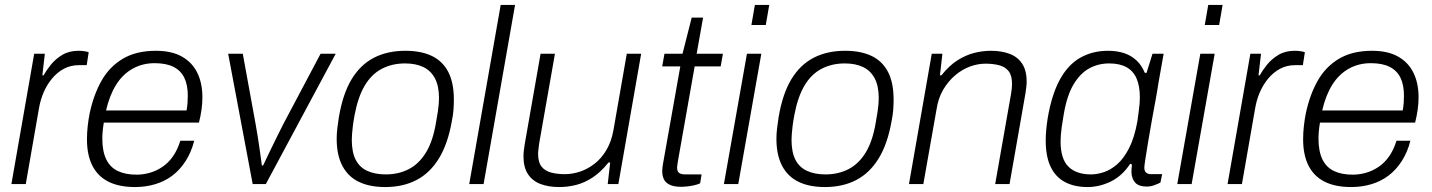

<svg xmlns="http://www.w3.org/2000/svg" viewBox="-20 -743 5780 775"><path d="M26 0 118 -526H161L151 -439H156Q167 -459 185.5 -482Q204 -505 231.5 -521.5Q259 -538 297 -538Q311 -538 322.5 -536Q334 -534 338 -532L330 -480H299Q265 -480 238 -465.5Q211 -451 190.5 -426.5Q170 -402 156.5 -371Q143 -340 137 -304L84 0Z M525 12Q460 12 417 -10Q374 -32 352.5 -75Q331 -118 331 -181Q331 -207 334 -234Q337 -261 342 -286Q358 -361 390 -417.5Q422 -474 476 -506Q530 -538 609 -538Q673 -538 714.5 -514.5Q756 -491 776.5 -449Q797 -407 797 -350Q797 -327 793.5 -301Q790 -275 783 -248H399Q396 -230 394.5 -214Q393 -198 393 -184Q393 -133 408.5 -100.5Q424 -68 455 -53Q486 -38 531 -38Q558 -38 584.5 -45.5Q611 -53 635 -69Q659 -85 677.5 -111Q696 -137 708 -175H764Q752 -128 729 -92.5Q706 -57 675.5 -34Q645 -11 606.5 0.5Q568 12 525 12ZM408 -297H733Q736 -313 737 -328.5Q738 -344 738 -357Q738 -400 724 -429Q710 -458 680.5 -473Q651 -488 604 -488Q555 -488 515 -465.5Q475 -443 448.5 -400.5Q422 -358 408 -297Z M1000 0 901 -526H960L1012 -241Q1016 -220 1020.5 -190.5Q1025 -161 1029.5 -130.5Q1034 -100 1037 -75H1042Q1053 -99 1068 -129.5Q1083 -160 1097.5 -190Q1112 -220 1123 -241L1274 -526H1335L1053 0Z M1535 12Q1472 12 1428.5 -9Q1385 -30 1362 -73.5Q1339 -117 1339 -183Q1339 -203 1341.5 -224.5Q1344 -246 1348 -271Q1364 -365 1399.5 -423.5Q1435 -482 1489.5 -510Q1544 -538 1616 -538Q1680 -538 1723.5 -517Q1767 -496 1789.5 -452.5Q1812 -409 1812 -341Q1812 -322 1810.5 -300.5Q1809 -279 1804 -255Q1788 -163 1752 -104Q1716 -45 1661.5 -16.5Q1607 12 1535 12ZM1537 -39Q1589 -39 1630.5 -60.5Q1672 -82 1700 -128.5Q1728 -175 1740 -249Q1745 -276 1747.5 -293.5Q1750 -311 1751 -323.5Q1752 -336 1752 -347Q1752 -396 1735.5 -427Q1719 -458 1688.5 -472.5Q1658 -487 1615 -487Q1563 -487 1521.5 -465.5Q1480 -444 1452.5 -398Q1425 -352 1411 -277Q1406 -250 1404 -232Q1402 -214 1401 -201.5Q1400 -189 1400 -179Q1400 -129 1415.5 -98.5Q1431 -68 1462 -53.5Q1493 -39 1537 -39Z M1874 0 2001 -723H2059L1932 0Z M2237 12Q2195 12 2162.5 0Q2130 -12 2111.5 -39.5Q2093 -67 2093 -112Q2093 -124 2094.5 -136Q2096 -148 2098 -161L2162 -526H2220L2156 -162Q2155 -151 2153.5 -140.5Q2152 -130 2152 -122Q2152 -88 2166 -70.5Q2180 -53 2204.5 -46.5Q2229 -40 2259 -40Q2291 -40 2322 -50.5Q2353 -61 2380.5 -82.5Q2408 -104 2428 -138Q2448 -172 2456 -217L2510 -526H2568L2476 0H2433L2443 -87H2436Q2405 -48 2372 -26.5Q2339 -5 2305.5 3.5Q2272 12 2237 12Z M2729 11Q2701 11 2684 3Q2667 -5 2660 -19Q2653 -33 2653 -53Q2653 -59 2654 -66.5Q2655 -74 2656 -81L2726 -475H2653L2662 -526H2735L2772 -672H2818L2792 -526H2898L2889 -475H2784L2717 -96Q2716 -88 2714.5 -80Q2713 -72 2713 -67Q2713 -52 2720.5 -45.5Q2728 -39 2748 -39H2812L2806 -3Q2795 2 2781.5 5Q2768 8 2754 9.5Q2740 11 2729 11Z M3013 -642 3027 -723H3085L3071 -642ZM2902 0 2995 -526H3053L2960 0Z M3310 12Q3247 12 3203.5 -9Q3160 -30 3137 -73.5Q3114 -117 3114 -183Q3114 -203 3116.5 -224.5Q3119 -246 3123 -271Q3139 -365 3174.5 -423.5Q3210 -482 3264.5 -510Q3319 -538 3391 -538Q3455 -538 3498.5 -517Q3542 -496 3564.5 -452.5Q3587 -409 3587 -341Q3587 -322 3585.5 -300.5Q3584 -279 3579 -255Q3563 -163 3527 -104Q3491 -45 3436.5 -16.5Q3382 12 3310 12ZM3312 -39Q3364 -39 3405.5 -60.5Q3447 -82 3475 -128.5Q3503 -175 3515 -249Q3520 -276 3522.5 -293.5Q3525 -311 3526 -323.5Q3527 -336 3527 -347Q3527 -396 3510.5 -427Q3494 -458 3463.5 -472.5Q3433 -487 3390 -487Q3338 -487 3296.5 -465.5Q3255 -444 3227.5 -398Q3200 -352 3186 -277Q3181 -250 3179 -232Q3177 -214 3176 -201.5Q3175 -189 3175 -179Q3175 -129 3190.5 -98.5Q3206 -68 3237 -53.5Q3268 -39 3312 -39Z M3649 0 3741 -526H3784L3774 -439H3780Q3812 -479 3845.5 -500Q3879 -521 3912.5 -529.5Q3946 -538 3980 -538Q4022 -538 4054.5 -526Q4087 -514 4105.5 -486.5Q4124 -459 4124 -414Q4124 -403 4122.5 -390.5Q4121 -378 4119 -365L4055 0H3997L4061 -364Q4063 -376 4064 -386Q4065 -396 4065 -404Q4065 -438 4051.5 -455.5Q4038 -473 4013.5 -479.5Q3989 -486 3958 -486Q3927 -486 3895.5 -474.5Q3864 -463 3836 -439.5Q3808 -416 3787.5 -381.5Q3767 -347 3760 -300L3707 0Z M4370 12Q4317 12 4279 -8Q4241 -28 4221 -69.5Q4201 -111 4201 -176Q4201 -196 4203 -218.5Q4205 -241 4209 -266Q4225 -361 4258 -421.5Q4291 -482 4340.5 -510Q4390 -538 4452 -538Q4489 -538 4517.5 -528.5Q4546 -519 4567 -499.5Q4588 -480 4601 -449H4608L4632 -526H4677L4656 -408Q4652 -380 4644.5 -339.5Q4637 -299 4629 -255Q4621 -211 4614.5 -171Q4608 -131 4603.5 -102.5Q4599 -74 4599 -66Q4599 -53 4606 -46.5Q4613 -40 4626 -40H4671L4664 -6Q4654 -1 4639.5 4.5Q4625 10 4608 10Q4578 10 4563.5 -4.5Q4549 -19 4547 -46Q4547 -53 4547.5 -61.5Q4548 -70 4549 -79L4542 -82Q4510 -33 4464 -10.5Q4418 12 4370 12ZM4384 -39Q4408 -39 4435.5 -48Q4463 -57 4489.5 -80Q4516 -103 4537.5 -145Q4559 -187 4571 -253Q4574 -277 4576.5 -294.5Q4579 -312 4580 -325.5Q4581 -339 4581 -350Q4581 -395 4568 -425.5Q4555 -456 4527.5 -471.5Q4500 -487 4457 -487Q4414 -487 4377.5 -467.5Q4341 -448 4313.5 -402.5Q4286 -357 4273 -277Q4268 -248 4265.5 -229.5Q4263 -211 4262 -197.5Q4261 -184 4261 -172Q4261 -102 4292.5 -70.5Q4324 -39 4384 -39Z M4843 -642 4857 -723H4915L4901 -642ZM4732 0 4825 -526H4883L4790 0Z M4935 0 5027 -526H5070L5060 -439H5065Q5076 -459 5094.5 -482Q5113 -505 5140.5 -521.5Q5168 -538 5206 -538Q5220 -538 5231.5 -536Q5243 -534 5247 -532L5239 -480H5208Q5174 -480 5147 -465.5Q5120 -451 5099.5 -426.5Q5079 -402 5065.5 -371Q5052 -340 5046 -304L4993 0Z M5434 12Q5369 12 5326 -10Q5283 -32 5261.5 -75Q5240 -118 5240 -181Q5240 -207 5243 -234Q5246 -261 5251 -286Q5267 -361 5299 -417.5Q5331 -474 5385 -506Q5439 -538 5518 -538Q5582 -538 5623.5 -514.5Q5665 -491 5685.5 -449Q5706 -407 5706 -350Q5706 -327 5702.5 -301Q5699 -275 5692 -248H5308Q5305 -230 5303.5 -214Q5302 -198 5302 -184Q5302 -133 5317.5 -100.5Q5333 -68 5364 -53Q5395 -38 5440 -38Q5467 -38 5493.5 -45.5Q5520 -53 5544 -69Q5568 -85 5586.5 -111Q5605 -137 5617 -175H5673Q5661 -128 5638 -92.5Q5615 -57 5584.5 -34Q5554 -11 5515.5 0.5Q5477 12 5434 12ZM5317 -297H5642Q5645 -313 5646 -328.5Q5647 -344 5647 -357Q5647 -400 5633 -429Q5619 -458 5589.5 -473Q5560 -488 5513 -488Q5464 -488 5424 -465.5Q5384 -443 5357.5 -400.5Q5331 -358 5317 -297Z"/></svg>

Font: Archivo SemiBold ExtraLight
Style: Italic
Weight: 250
Italic angle: -10°
Version: Version 2.001